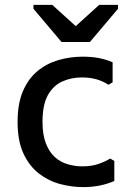

<svg xmlns="http://www.w3.org/2000/svg" viewBox="-20 -754 538 786"><path d="M321 12Q274 12 226.5 -0.5Q179 -13 139.5 -43.5Q100 -74 76 -125.5Q52 -177 52 -255Q52 -330 74 -381Q96 -432 133.5 -463Q171 -494 219 -508Q267 -522 319 -522Q357 -522 386.5 -516Q416 -510 441 -499V-417L424 -407Q401 -422 374.5 -429.5Q348 -437 315 -437Q271 -437 234 -420Q197 -403 175.5 -363.5Q154 -324 154 -256Q154 -202 168 -166.5Q182 -131 205 -110.5Q228 -90 257.5 -81.5Q287 -73 317 -73Q355 -73 383.5 -83Q412 -93 431 -105L448 -95V-13Q420 -1 388.5 5.5Q357 12 321 12ZM232 -582 117 -718V-734H194L290 -647L386 -734H463V-718L348 -582Z"/></svg>

Font: AR One Sans Medium
Style: Regular
Weight: 500
Designer: Niteesh Yadav
Foundry: Niteesh Yadav
Version: Version 1.001;gftools[0.9.33]